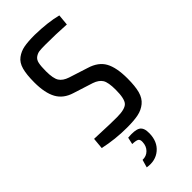

<svg xmlns="http://www.w3.org/2000/svg" viewBox="-296 -753 1047 1047"><g transform="rotate(-45 228.0 -229.5)"><path d="M227 -702Q327 -700 397 -682L391 -618Q314 -623 231 -623Q198 -623 183 -621Q168 -619 153.5 -609Q139 -599 134.5 -577.5Q130 -556 130 -518Q130 -463 144.5 -440Q159 -417 195 -405L304 -370Q367 -351 392 -305.5Q417 -260 417 -176Q417 -116 407 -79.5Q397 -43 372 -22.5Q347 -2 313.5 5Q280 12 225 12Q136 12 49 -7L55 -72Q202 -66 227 -67Q288 -67 308 -87.5Q328 -108 328 -178Q328 -235 314 -257.5Q300 -280 265 -292L152 -328Q93 -346 67.5 -392.5Q42 -439 42 -520Q42 -580 52 -616.5Q62 -653 87 -671.5Q112 -690 143 -696Q174 -702 227 -702ZM182 95 191 55Q246 50 268.5 63.5Q291 77 290 120Q289 183 248.5 217Q208 251 148 241L161 196Q190 197 209.5 177.5Q229 158 230 127Q231 109 221.5 102.5Q212 96 182 95Z"/></g></svg>

Font: exo2condensed_r
Style: Regular
Weight: 400
Width: 3
Designer: Natanael Gama
Version: Version 1.001;PS 001.001;hotconv 1.0.70;makeotf.lib2.5.58329